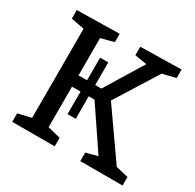

<svg xmlns="http://www.w3.org/2000/svg" viewBox="-152 -867 1051 1034"><g transform="rotate(30 373.0 -350.0)"><path d="M448 -365 654 -71 731 -53V0H468V-53L540 -72L369 -325H333V-185H282V-325H229V-73L309 -53V0H45V-53L127 -72V-626L45 -642V-695L309 -700V-648L229 -627V-395H282V-536H333V-395H371L515 -630L440 -642V-695L694 -700V-647L612 -627Z"/></g></svg>

Font: Bitter Pro Medium
Style: Regular
Weight: 500
Designer: Sol Matas, and Bitter project Authors
Foundry: Sol Matas
Version: Version 1.010